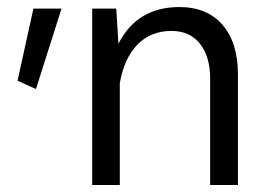

<svg xmlns="http://www.w3.org/2000/svg" viewBox="-20 -530 766 550"><path d="M75.7 -505.4H156.2L83 -274.9L30.3 -298.8ZM323.2 0H244.1V-505.4H313L319.3 -404.8Q373 -509.8 493.7 -509.8Q573.7 -509.8 617.7 -458.5Q661.6 -407.2 661.6 -316.9V0H582V-304.2Q582 -367.7 553 -404.5Q523.9 -441.4 471.2 -441.4Q412.1 -441.4 374 -402.6Q335.9 -363.8 323.2 -292Z"/></svg>

Font: Estedad-FD Regular
Style: FD-Regular
Weight: 400
Designer: Amin Abedi
Version: Version 7.3